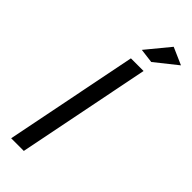

<svg xmlns="http://www.w3.org/2000/svg" viewBox="-303 -977 1009 1009"><g transform="rotate(45 201.5 -472.0)"><path d="M285 -742 137 0H43L191 -742ZM307 -944 403 -902 280 -804 200 -814Z"/></g></svg>

Font: Gontserrat
Style: Italic
Weight: 400
Italic angle: -11.3°
Designer: Julieta Ulanovsky
Foundry: Julieta Ulanovsky
Version: Version 6.001